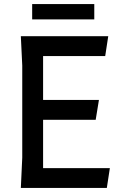

<svg xmlns="http://www.w3.org/2000/svg" viewBox="-20 -929 609 949"><path d="M523 -98 508 0H83L90 -150V-605L83 -750H515L500 -652H193V-435H469L453 -337H193V-98ZM446 -909V-833H139V-909Z"/></svg>

Font: Farro
Style: Regular
Weight: 400
Designer: Aceler Chua
Foundry: Grayscale Limited
Version: Version 1.101